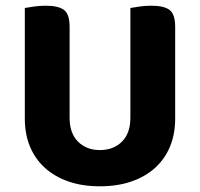

<svg xmlns="http://www.w3.org/2000/svg" viewBox="-20 -636 701 673"><path d="M330 17Q268 17 219.5 0Q171 -17 137 -48Q103 -79 85 -122.5Q67 -166 67 -220V-608Q78 -610 98.5 -613Q119 -616 140 -616Q185 -616 204.5 -601Q224 -586 224 -542V-223Q224 -169 253.5 -139.5Q283 -110 330 -110Q378 -110 407.5 -139.5Q437 -169 437 -223V-608Q448 -610 468.5 -613Q489 -616 510 -616Q555 -616 574.5 -601Q594 -586 594 -542V-220Q594 -166 576 -122.5Q558 -79 524 -48Q490 -17 441 0Q392 17 330 17Z"/></svg>

Font: Baloo Da 2
Style: Bold
Weight: 700
Designer: Noopur Datye, Sulekha Rajkumar and Ek Type
Foundry: Ek Type
Version: Version 1.640;hotconv 1.0.111;makeotfexe 2.5.65597; ttfautoh